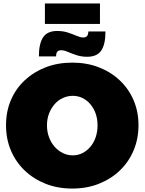

<svg xmlns="http://www.w3.org/2000/svg" viewBox="-20 -1080 840 1116"><path d="M400 -716Q484 -716 554 -689Q624 -662 676 -613Q728 -564 756.5 -497.5Q785 -431 785 -352Q785 -273 756.5 -205.5Q728 -138 676 -88.5Q624 -39 554 -11.5Q484 16 400 16Q316 16 246 -11.5Q176 -39 124 -88.5Q72 -138 43.5 -205Q15 -272 15 -352Q15 -432 43.5 -498.5Q72 -565 124 -613.5Q176 -662 246 -689Q316 -716 400 -716ZM403 -523Q373 -523 345.5 -510.5Q318 -498 297.5 -474.5Q277 -451 265 -420Q253 -389 253 -351Q253 -314 265 -282Q277 -250 298 -226.5Q319 -203 346 -190Q373 -177 403 -177Q433 -177 459 -190Q485 -203 505 -226.5Q525 -250 536 -282Q547 -314 547 -351Q547 -389 536 -420Q525 -451 505 -474.5Q485 -498 459 -510.5Q433 -523 403 -523ZM593 -897Q593 -821 568 -785.5Q543 -750 487 -750Q453 -750 424.5 -759.5Q396 -769 374 -778.5Q352 -788 336 -788Q319 -788 312.5 -779Q306 -770 306 -752H206Q206 -826 230.5 -863Q255 -900 312 -900Q347 -900 375.5 -890.5Q404 -881 426 -871.5Q448 -862 463 -862Q480 -862 486.5 -871Q493 -880 494 -897ZM241 -1060H561V-941H241Z"/></svg>

Font: Alexandria Black
Style: Regular
Weight: 900
Designer: Mohamed Gaber
Foundry: Kief Type Foundry
Version: Version 5.100